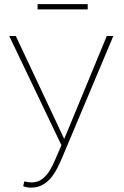

<svg xmlns="http://www.w3.org/2000/svg" viewBox="-20 -882 590 913"><path d="M293.9 -241.7 487.8 -710.9H519L272.9 -126Q265.6 -109.4 254.4 -86.4Q243.2 -63.5 226.3 -41.3Q209.5 -19 184.8 -4.4Q160.2 10.3 126.5 10.3Q118.7 10.3 107.2 8.3Q95.7 6.3 90.3 2.9L95.7 -19.5Q101.6 -17.6 111.3 -16.1Q121.1 -14.6 128.9 -14.6Q159.2 -14.6 180.4 -30.5Q201.7 -46.4 217.3 -72.5Q232.9 -98.6 245.1 -128.9ZM55.2 -710.9 288.6 -214.4 300.8 -195.8 277.3 -180.7 23.9 -710.9ZM397 -862.3V-837.4H158.7V-862.3Z"/></svg>

Font: Roboto Condensed Thin
Style: Regular
Weight: 250
Width: 3
Designer: Christian Robertson
Foundry: Google
Version: Version 3.009; 2024